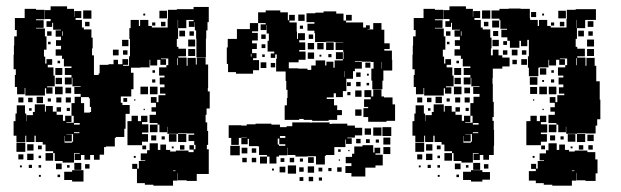

<svg xmlns="http://www.w3.org/2000/svg" viewBox="-20 -557 1964 607"><path d="M60 -107H32V-128H23V-174H29V-198H33V-224H59V-198H63V-174H64V-193H84V-203H90V-227H122V-204H125V-222H147V-204H159V-218H173V-204H159V-194H179V-175H186V-191H206V-171H190V-169H213V-191H206V-231H246V-201H264V-203H268V-219H264V-246H261V-250H236V-231H216V-251H235V-260H215V-282H235V-284H209V-311H207V-290H185V-312H206V-320H185V-342H206V-347H182V-371H176V-381H156V-401H173V-412H157V-430H173V-441H156V-461H173V-463H148V-485H145V-472H127V-490H140V-497H122V-525H140V-537H192V-529H214V-504H215V-522H237V-500H219V-494H239V-470H245V-464H269V-438H273V-404H271V-382H277V-352V-320H292V-325H295V-352H323V-354H339V-368H353V-354H367V-370H385V-352H369V-349H388V-379H391V-406V-434H389V-468H393V-494H419V-475H423V-494H449V-475H460V-470H485H510V-497H511V-526H539V-528H569H592V-535H640V-487H636V-461H632V-435H631V-406H601V-435H600V-461H596V-487H595V-472H577V-490H592V-494H569V-468H543V-434H539V-409H544V-375H570V-349H573V-374H599V-353H602V-375H630V-353H638V-309V-279H637V-268H643V-214H633V-194H630V-170H635V-143H638V-99H634V-85H640V-55V-7H602V15H570V13H542V-10H541V14H527V30H465V27H438V22H413V-23H398V-39H414V-24H419V-48H439V-50H425V-72H445V-82H453V-104H479V-83H487V-100H505V-83H518V-78H536V-81H576V-76H592V-84H579V-98H593V-85H598V-99H594V-111H576V-131H594V-135H570V-136H543V-134H509V-156H508V-139H484V-163H501H478V-168H453V-194H473V-232H457V-250H475V-234H481V-256H503V-261H486V-281H500V-290H485V-312H500V-318H483V-344H506V-351H512V-372H489V-370H505V-352H487V-368H477V-350H455V-368H453V-344H424V-343H394V-327H402V-275H395V-252H362V-232H367V-225H390V-197H377V-150H373V-124H346V-121H343V-94H315V-92H309V-68H295V-52H277V-67H265V-52H247V-67H236V-51H216V-71H232V-73H214V-43H178V-48H153V-73H148V-79H124V-100H115V-108H93V-128H89V-108H63V-128H60ZM58 -259H34V-282H27V-320H30V-338H23V-384H24V-413H25V-442H33V-462H27V-500H58V-529H94V-526H121V-496H94V-493H118V-469H94V-467H122V-442H127V-400H119V-378H103H123V-356H127V-370H145V-352H131V-344H149V-318H131H153V-284H129V-281H146V-261H126V-278H122V-255H90H60V-279H58ZM269 -498H243V-524H269ZM508 -499H484V-523H508ZM439 -508H433V-514H439ZM543 -468V-494H542V-468ZM263 -474H249V-488H263ZM503 -474H489V-488H503ZM471 -476H461V-486H471ZM565 -442H547V-460H565ZM178 -444V-458H176V-444ZM143 -444H129V-458H143ZM593 -444H579V-458H593ZM597 -410H575V-432H597ZM386 -411H366V-431H386ZM140 -417H132V-425H140ZM631 -376H601V-406H631ZM568 -379H544V-403H568ZM597 -380H575V-402H597ZM355 -382H337V-400H355ZM383 -384H369V-398H383ZM542 -351V-373H540V-351ZM170 -357H162V-365H170ZM177 -320H155V-342H177ZM470 -327H462V-335H470ZM176 -291H156V-311H176ZM471 -296H461V-306H471ZM448 -259H424V-283H448ZM478 -259H454V-283H478ZM178 -259H154V-283H178ZM205 -262H187V-280H205ZM116 -231H96V-251H116ZM204 -233H188V-249H204ZM174 -233H158V-249H174ZM54 -233H38V-249H54ZM83 -234H69V-248H83ZM382 -235H370V-247H382ZM141 -236H131V-246H141ZM408 -239H404V-243H408ZM473 -204H459V-218H473ZM201 -206H191V-216H201ZM80 -207H72V-215H80ZM438 -209H434V-213H438ZM429 -98H383V-128V-174H396V-191H416V-174H426V-191H446V-171H429V-164H449V-138H429V-133H448V-109H429ZM214 -163H232V-168H214V-136H231V-139H214ZM478 -139H454V-163H478ZM569 -108H543V-134H569ZM207 -110H185V-127H184V-106H208V-109H211V-133H190V-132H207ZM538 -109H514V-133H538ZM474 -113H458V-129H474ZM501 -116H491V-126H501ZM60 -77H32V-105H60ZM86 -81H66V-101H86ZM563 -84H549V-98H563ZM112 -85H100V-97H112ZM442 -85H430V-97H442ZM529 -88H523V-94H529ZM148 -49H124V-73H148ZM86 -51H66V-71H86ZM54 -53H38V-69H54ZM110 -57H102V-65H110ZM409 -58H403V-64H409ZM237 -20H215V-42H237ZM175 -22H157V-40H175ZM263 -24H249V-38H263ZM81 -26H71V-36H81ZM110 -27H102V-35H110ZM200 -27H192V-35H200ZM49 -28H43V-34H49ZM244 17H208V12H183V-14H208V-19H244ZM527 -16H535V-18H527ZM170 3H162V-5H170ZM109 2H103V-4H109Z M926 -178H880V-224H887V-247H908H889V-273H885V-301H883V-331H853V-371H855V-385H850V-374H836V-388H847V-394H826V-428H847H830V-451H823V-478H822V-462H804V-480H820V-484H796V-458H777V-453H795V-429H777V-420H792V-402H777V-389H791V-373H780V-367H799V-335H780V-324H726V-329H701V-355H697V-407H700V-434H729V-465H770V-484H796V-518H820V-524H866V-518H890V-493H894V-510H912V-492H895V-486H918V-457H919V-434H922V-452H944V-430H926V-423H945V-399H926V-394H946V-368H924V-360H893V-341H923V-340H952V-336H964V-350H978V-366H1008V-350H1012V-362H1034V-343H1038V-366H1064V-370H1066V-393H1065V-399H1041V-423H1065V-424H1036V-425H1010V-424H976V-452H974V-460H952V-482H974V-487H949V-515H977V-517H1003V-521H1043V-514H1066V-492H1074V-510H1092V-492H1074V-486H1098V-470V-486H1128V-470H1137V-477H1149V-465H1142V-464H1160V-484H1186V-463H1195V-433V-420H1212V-402H1195V-397H1219V-368H1220V-334H1192V-302H1189V-275H1157V-302H1154V-340H1161V-361H1153V-362H1124V-364H1102V-362H1124V-340H1102V-332H1096V-308H1075V-269H1064V-250H1042V-262H1035V-249H1013V-244H1036V-224H1046V-209H1061V-193H1046V-178H1019V-175H967V-178H940V-181H926ZM943 -491H923V-511H943ZM938 -466H928V-476H938ZM970 -434H956V-448H970ZM820 -434H806V-448H820ZM1035 -399H1011V-423H1035ZM1003 -401H983V-421H1003ZM973 -401H953V-421H973ZM819 -405H807V-417H819ZM1064 -370H1042V-392H1064ZM973 -371H953V-391H973ZM775 -378V-387H773V-378ZM1028 -376H1018V-386H1028ZM817 -377H809V-385H817ZM996 -378H990V-384H996ZM1186 -340V-361H1185V-340ZM822 -342H804V-360H822ZM1151 -343H1135V-359H1151ZM850 -344H836V-358H850ZM1070 -313V-332H1069V-313ZM1120 -314H1106V-328H1120ZM1146 -318H1140V-324H1146ZM1120 -284H1106V-298H1120ZM1089 -285H1077V-297H1089ZM1147 -287H1139V-295H1147ZM1202 -172H1144V-187H1129V-215H1144V-219H1131V-243H1152V-250H1132V-272H1154V-252H1160V-274H1186V-252H1194V-249H1221V-227H1229V-175H1202ZM1123 -251H1103V-271H1123ZM1088 -256H1078V-266H1088ZM1123 -191H1103V-211H1123ZM735 -99H711V-121H703V-161H743V-160H760V-164H788V-166H838V-163H865V-155H886V-158H904V-170H962V-168H964V-170H1022V-165H1028V-166H1078V-160H1102V-153H1125V-129H1102V-122H1078V-120H1092V-102H1074V-116H1072V-92H1042H1037V-67H1010V-64H1007V-37H979V-63H952V-62H914V-67H889V-90H888V-66H862V-62H824V-67H799V-94H796V-95H767V-118H763V-101H743V-121H760V-122H743V-121H735ZM1217 -127H1189V-155H1217ZM1186 -128H1160V-154H1186ZM1153 -131H1133V-151H1153ZM865 -121H882V-127H865ZM1214 -100H1192V-122H1214ZM862 -100V-96H882V-101H863V-119H858V-100ZM1120 -104H1106V-118H1120ZM1149 -105H1137V-117H1149ZM1178 -106H1168V-116H1178ZM1135 1H1091V-10H1072V-32H1091V-41H1073V-61H1093V-43V-71H1100V-94H1126V-75V-98H1160V-75H1164V-90H1182V-72H1167V-68H1190V-34H1167V-27H1135ZM738 -66H708V-96H738ZM1214 -70H1192V-92H1214ZM762 -72H744V-90H762ZM790 -74H776V-88H790ZM1057 -77H1049V-85H1057ZM1085 -79H1081V-83H1085ZM854 -40H832V-62H854ZM824 -40H802V-62H824ZM972 -42H954V-60H972ZM910 -44H896V-58H910ZM790 -44H776V-58H790ZM760 -44H746V-58H760ZM879 -45H867V-57H879ZM938 -46H928V-56H938ZM1055 -49H1051V-53H1055ZM916 -8H890V-34H916ZM973 -11H953V-31H973ZM882 -12H864V-30H882ZM940 -14H926V-28H940ZM1060 -14H1046V-28H1060ZM999 -15H987V-27H999ZM1028 -16H1018V-26H1028ZM846 -18H840V-24H846ZM970 16H956V2H970ZM939 15H927V3H939ZM998 14H988V4H998Z M1321 -107H1293V-128H1284V-174H1290V-198H1294V-224H1320V-198H1324V-174H1325V-193H1345V-203H1351V-227H1383V-204H1386V-222H1408V-204H1420V-218H1434V-204H1420V-194H1440V-175H1447V-191H1467V-171H1451V-169H1474V-191H1467V-231H1493H1477V-251H1496V-260H1476V-282H1496V-284H1470V-311H1468V-290H1446V-312H1467V-320H1446V-342H1467V-347H1443V-371H1437V-381H1417V-401H1434V-412H1418V-430H1434V-441H1417V-461H1434V-463H1409V-485H1406V-472H1388V-490H1401V-497H1383V-525H1401V-537H1453V-529H1475V-504H1476V-522H1498V-500H1480V-494H1500V-470H1506V-464H1530V-438H1534V-404H1532V-382H1568V-375H1591V-347H1568V-340H1538V-310H1537V-292H1538V-250V-235H1541V-187H1537V-175H1541V-146H1542V-96H1541V-67H1526V-52H1508V-67H1497V-51H1477V-71H1493V-73H1475V-43H1439V-48H1414V-73H1409V-79H1385V-100H1376V-108H1354V-128H1350V-108H1324V-128H1321ZM1682 -316H1652V-343H1649V-379H1652V-406V-431H1630H1647V-411H1627V-428H1622V-406H1592V-428H1584V-439H1565V-463H1583V-466H1562V-493H1559V-498H1534V-524H1559V-529H1588V-530H1626V-529H1655V-500H1656V-494H1680V-475H1684V-494H1710V-475H1721V-470H1746H1771V-497H1772V-526H1800V-528H1830H1864V-494H1830V-468H1804V-434H1800V-409H1805V-375H1831V-349H1834V-374H1860V-349H1865V-313V-300H1876V-242H1875H1878V-180H1868V-160H1863V-135H1831V-136H1804V-134H1770V-156H1769V-139H1745V-163H1762H1739V-168H1714V-194H1734V-232H1718V-250H1736V-234H1742V-256H1764V-261H1747V-281H1761V-290H1746V-312H1761V-318H1744V-344H1767V-351H1773V-372H1750V-370H1766V-352H1748V-368H1738V-350H1716V-368H1714V-344H1685V-343H1682ZM1319 -259H1295V-282H1288V-320H1291V-338H1284V-384H1285V-413H1286V-442H1294V-462H1288V-500H1319V-529H1355V-526H1382V-496H1355V-493H1379V-469H1355V-467H1383V-442H1388V-400H1380V-378H1364H1384V-356H1388V-370H1406V-352H1392V-344H1410V-318H1392H1414V-284H1390V-281H1407V-261H1387V-278H1383V-255H1351H1321V-279H1319ZM1530 -498H1504V-524H1530ZM1769 -499H1745V-523H1769ZM1675 -503H1659V-519H1675ZM1700 -508H1694V-514H1700ZM1804 -468V-494H1803V-468ZM1558 -470H1536V-492H1558ZM1856 -472H1838V-490H1856ZM1524 -474H1510V-488H1524ZM1764 -474H1750V-488H1764ZM1732 -476H1722V-486H1732ZM1826 -442H1808V-460H1826ZM1555 -443H1539V-459H1555ZM1439 -444V-458H1437V-444ZM1404 -444H1390V-458H1404ZM1854 -444H1840V-458H1854ZM1858 -410H1836V-432H1858ZM1557 -411H1537V-431H1557ZM1583 -415H1571V-427H1583ZM1401 -417H1393V-425H1401ZM1829 -379H1805V-403H1829ZM1858 -380H1836V-402H1858ZM1556 -382H1538V-400H1556ZM1616 -382H1598V-400H1616ZM1644 -384H1630V-398H1644ZM1584 -384H1570V-398H1584ZM1803 -351V-373H1801V-351ZM1646 -352H1628V-370H1646ZM1614 -354H1600V-368H1614ZM1431 -357H1423V-365H1431ZM1438 -320H1416V-342H1438ZM1707 -321H1687V-341H1707ZM1731 -327H1723V-335H1731ZM1679 -289H1655V-313H1679ZM1437 -291H1417V-311H1437ZM1732 -296H1722V-306H1732ZM1700 -298H1694V-304H1700ZM1709 -259H1685V-283H1709ZM1739 -259H1715V-283H1739ZM1439 -259H1415V-283H1439ZM1678 -260H1656V-282H1678ZM1466 -262H1448V-280H1466ZM1377 -231H1357V-251H1377ZM1465 -233H1449V-249H1465ZM1435 -233H1419V-249H1435ZM1315 -233H1299V-249H1315ZM1344 -234H1330V-248H1344ZM1402 -236H1392V-246H1402ZM1669 -239H1665V-243H1669ZM1734 -204H1720V-218H1734ZM1462 -206H1452V-216H1462ZM1341 -207H1333V-215H1341ZM1699 -209H1695V-213H1699ZM1690 -98H1644V-128V-174H1657V-191H1677V-174H1687V-191H1707V-171H1690V-164H1710V-138H1690V-133H1709V-109H1690ZM1475 -163H1493V-168H1475V-136H1492V-139H1475ZM1739 -139H1715V-163H1739ZM1830 -108H1804V-134H1830ZM1468 -110H1446V-127H1445V-106H1469V-109H1472V-133H1451V-132H1468ZM1799 -109H1775V-133H1799ZM1857 -111H1837V-131H1857ZM1735 -113H1719V-129H1735ZM1762 -116H1752V-126H1762ZM1321 -77H1293V-105H1321ZM1788 30H1726V27H1699V22H1674V14H1652V-16H1674V-23H1659V-39H1675V-24H1680V-48H1700V-50H1686V-72H1706V-82H1714V-104H1740V-83H1748V-100H1766V-83H1779V-78H1797V-81H1837V-76H1862V-53H1869V-9H1863V15H1831V13H1803V-10H1802V14H1788ZM1347 -81H1327V-101H1347ZM1824 -84H1810V-98H1824ZM1854 -84H1840V-98H1854ZM1373 -85H1361V-97H1373ZM1703 -85H1691V-97H1703ZM1790 -88H1784V-94H1790ZM1409 -49H1385V-73H1409ZM1347 -51H1327V-71H1347ZM1315 -53H1299V-69H1315ZM1371 -57H1363V-65H1371ZM1670 -58H1664V-64H1670ZM1498 -20H1476V-42H1498ZM1436 -22H1418V-40H1436ZM1524 -24H1510V-38H1524ZM1342 -26H1332V-36H1342ZM1371 -27H1363V-35H1371ZM1461 -27H1453V-35H1461ZM1310 -28H1304V-34H1310ZM1505 17H1469V12H1444V-14H1469V-19H1505ZM1788 -16H1796V-18H1788ZM1529 11H1505V-13H1529ZM1431 3H1423V-5H1431ZM1370 2H1364V-4H1370Z"/></svg>

Font: Rubik Storm
Style: Regular
Weight: 400
Designer: Hubert and Fischer, NaN
Foundry: Hubert and Fischer, NaN
Version: Version 2.201